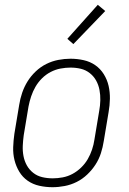

<svg xmlns="http://www.w3.org/2000/svg" viewBox="-20 -773 540 801"><path d="M199 8Q171 8 144 2Q117 -4 95.5 -19Q74 -34 60.5 -56.5Q47 -79 40.5 -105Q34 -131 35 -159Q36 -187 40 -215L60 -335Q64 -361 72.5 -386Q81 -411 95 -433.5Q109 -456 129 -475Q149 -494 173 -506Q197 -518 223 -523Q249 -528 274 -528Q302 -528 329 -522Q356 -516 377.5 -501Q399 -486 413 -463.5Q427 -441 433 -415Q439 -389 438.5 -361Q438 -333 433 -305L413 -185Q409 -159 401 -134Q393 -109 378.5 -86.5Q364 -64 344 -45Q324 -26 300 -14Q276 -2 250 3Q224 8 199 8ZM200 -29Q220 -29 241.5 -33Q263 -37 282.5 -47.5Q302 -58 318.5 -74Q335 -90 346 -109Q357 -128 364 -149Q371 -170 374 -191L394 -311Q398 -333 398.5 -355Q399 -377 395 -398Q391 -419 381 -437Q371 -455 354.5 -468Q338 -481 317.5 -486Q297 -491 274 -491Q254 -491 232.5 -487Q211 -483 191 -472.5Q171 -462 155 -446Q139 -430 128 -411Q117 -392 110 -371Q103 -350 99 -329L79 -209Q76 -187 75 -165Q74 -143 78 -122Q82 -101 92 -83Q102 -65 118.5 -52Q135 -39 156 -34Q177 -29 200 -29ZM286 -589 261 -611 388 -753 419 -727Z"/></svg>

Font: Iosevka Term Curly XLt Obl
Style: Regular
Weight: 200
Italic angle: -9°
Designer: Belleve Invis
Foundry: Belleve Invis
Version: Version 32.3.0